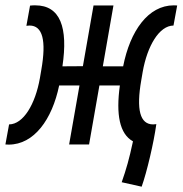

<svg xmlns="http://www.w3.org/2000/svg" viewBox="-47 -538 680 715"><path d="M480.5 157.2C500 103 525.9 -8.3 534.7 -72.8L535.2 -75.7C531.2 -75.2 527.3 -74.7 523.4 -74.7C474.1 -74.7 460 -129.9 479 -238.8L484.4 -270.5C501.5 -367.2 545.9 -442.4 599.1 -442.9L612.8 -517.6C608.4 -518.1 604.5 -518.1 600.1 -518.1C504.9 -518.1 437.5 -422.9 411.6 -291H335.9L375.5 -517.6H301.3L261.7 -291.5L185.5 -291C207 -435.5 177.7 -518.1 84.5 -518.1C78.1 -518.1 71.8 -518.1 64.9 -517.1L51.3 -441.9C55.7 -442.4 59.6 -442.9 63 -442.9C111.8 -442.9 126 -387.2 106.9 -278.3L101.6 -247.1C84.5 -149.9 40 -75.2 -13.2 -74.7L-26.9 0C-22.5 0.5 -18.6 0.5 -14.6 0.5C79.6 0.5 147 -92.8 173.3 -219.7H249L210.4 0H284.7L323.2 -219.7H399.4C384.3 -111.3 398.4 -39.1 448.2 -11.7C434.1 54.2 423.3 91.8 406.2 140.6Z"/></svg>

Font: Cascadia Mono NF SemiLight
Style: Italic
Weight: 350
Italic angle: -10°
Monospace: yes
Designer: Aaron Bell
Foundry: Saja Typeworks
Version: Version 2404.023